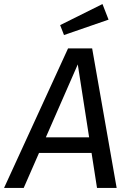

<svg xmlns="http://www.w3.org/2000/svg" viewBox="-52 -928 639 948"><path d="M284 -689H403L524 0H427L332 -610L65 0H-32ZM158 -250H400L412 -173H124ZM245 -804 454 -908 484 -831 264 -755Z"/></svg>

Font: Fira Sans Variable
Style: Italic
Weight: 397
Italic angle: -8°
Designer: Carrois Corporate & Edenspiekermann AG
Foundry: Carrois Corporate GbR & Edenspiekermann AG
Version: Version 4.202